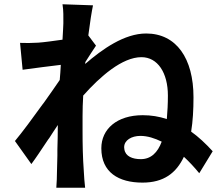

<svg xmlns="http://www.w3.org/2000/svg" viewBox="-20 -830 1040 900"><path d="M562 -140C562 -173 597 -193 638 -193C672 -193 705 -182 738 -166C719 -115 688 -84 640 -84C601 -84 568 -97 563 -130L562 -139V-140ZM277 -721C277 -710 275 -682 273 -644C230 -638 188 -632 159 -630C124 -628 103 -628 74 -629L86 -503C142 -511 216 -520 265 -526C264 -503 262 -478 260 -455C239 -424 213 -387 186 -349L179 -340C133 -276 85 -211 50 -169L127 -61C148 -89 173 -127 199 -166L205 -175L211 -183C224 -204 238 -224 251 -244C251 -201 250 -165 249 -129V-120C249 -116 249 -113 249 -110V-101C248 -76 248 -51 247 -23C247 -7 246 28 244 50H379C376 27 374 -7 373 -25C368 -93 367 -155 367 -215V-225C367 -230 367 -234 367 -239V-248C367 -253 367 -258 367 -263V-286C367 -316 368 -349 370 -382C450 -472 553 -562 643 -562C719 -562 767 -489 767 -382C767 -343 765 -306 762 -272C725 -284 689 -290 649 -290C528 -290 455 -225 455 -135C455 -22 536 26 648 26C748 26 806 -19 842 -95C867 -72 891 -46 914 -18L977 -121C943 -158 911 -188 876 -213C884 -262 887 -316 887 -374C887 -556 807 -673 665 -673C563 -673 460 -600 379 -530C380 -533 380 -536 380 -539C397 -565 417 -598 430 -616L394 -664C402 -727 410 -777 416 -805L273 -810C278 -779 277 -750 277 -721Z"/></svg>

Font: Glow Sans TC Normal
Style: Bold
Weight: 700
Designer: Ryoko NISHIZUKA (kana, bopomofo & ideographs); Paul D. Hunt (Latin, Greek & Cyrillic); Sandoll Communications, Soo-young
Version: Version 0.93